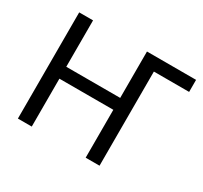

<svg xmlns="http://www.w3.org/2000/svg" viewBox="-145 -905 1168 1104"><g transform="rotate(30 439.0 -352.5)"><path d="M87 0V-705H179V-397H537V-705H863V-625H629V0H537V-318H179V0Z"/></g></svg>

Font: Nunito Sans 10pt SemiCondensed Medium
Style: Regular
Weight: 500
Width: 4
Designer: Vernon Adams
Foundry: Vernon Adams
Version: Version 3.101;gftools[0.9.27]